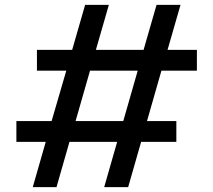

<svg xmlns="http://www.w3.org/2000/svg" viewBox="-20 -765 872 785"><path d="M167 -185H47V-270H191L251 -476H131V-561H275L328 -745H425L372 -561H567L620 -745H718L665 -561H785V-476H640L581 -270H701V-185H557L504 0H406L459 -185H264L211 0H114ZM484 -270 543 -476H348L289 -270Z"/></svg>

Font: Evergrow Sans 
Style: Medium
Weight: 500
Foundry: 10Web
Version: Version 1.000